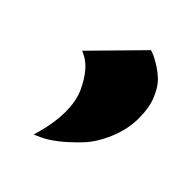

<svg xmlns="http://www.w3.org/2000/svg" viewBox="-117 -269 470 470"><g transform="rotate(45 117.5 -34.5)"><path d="M176 68Q129 117 93 133L77 140Q93 87 93 46.5Q93 6 80 -20Q58 -67 28 -83L16 -89L134 -209Q146 -206 165 -194.5Q184 -183 197 -170Q210 -157 220.5 -132Q231 -107 231 -69.5Q231 -32 215 6Q199 44 176 68Z"/></g></svg>

Font: Ceviche One
Style: Regular
Weight: 400
Version: Version 1.002